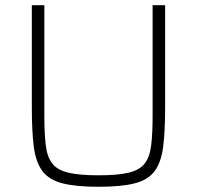

<svg xmlns="http://www.w3.org/2000/svg" viewBox="-20 -708 755 736"><path d="M358 8Q270 8 218.5 -5.5Q167 -19 142 -53Q117 -87 109.5 -146Q102 -205 102 -296V-688H150V-265Q150 -195 155.5 -150.5Q161 -106 180.5 -81Q200 -56 242.5 -46Q285 -36 358 -36Q431 -36 473 -46Q515 -56 534.5 -81Q554 -106 559.5 -150.5Q565 -195 565 -265V-688H613V-296Q613 -205 605.5 -146Q598 -87 573.5 -53Q549 -19 497.5 -5.5Q446 8 358 8Z"/></svg>

Font: Saira ExtraLight
Style: Regular
Weight: 200
Designer: Hector Gatti with collaboration of the Omnibus-Type team
Foundry: Omnibus-Type
Version: Version 1.100; ttfautohint (v1.8.3)